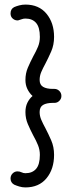

<svg xmlns="http://www.w3.org/2000/svg" viewBox="-20 -726 332 838"><path d="M91 30Q121 30 137.5 11Q154 -8 154 -50Q154 -72 146 -92Q138 -112 125 -135Q112 -160 101.5 -184.5Q91 -209 91 -237Q91 -260 99.5 -277.5Q108 -295 122 -307Q108 -320 99.5 -337.5Q91 -355 91 -377Q91 -406 101.5 -430.5Q112 -455 125 -480Q138 -503 146 -522.5Q154 -542 154 -565Q154 -607 137.5 -626Q121 -645 91 -645Q82 -645 74.5 -642Q67 -639 59 -637Q46 -636 36 -644.5Q26 -653 26 -667Q26 -687 42 -695Q51 -699 64 -702.5Q77 -706 91 -706Q150 -706 183 -666Q216 -626 216 -565Q216 -530 203.5 -501.5Q191 -473 179 -450Q167 -428 160 -411.5Q153 -395 153 -377Q153 -356 168 -347Q183 -338 211 -338H218Q230 -338 239 -329Q248 -320 248 -307Q248 -295 239 -286Q230 -277 218 -277H211Q183 -277 168 -268Q153 -259 153 -237Q153 -220 160 -203.5Q167 -187 179 -165Q191 -142 203.5 -113.5Q216 -85 216 -50Q216 12 183 52Q150 92 91 92Q77 92 64 88Q51 84 42 80Q26 71 26 53Q26 40 35 31Q44 22 56 22Q66 22 74 26Q82 30 91 30Z"/></svg>

Font: Libertine Sup Medium
Style: Regular
Weight: 500
Designer: Bastien Sozeau
Foundry: NBR — Bastien Sozeau
Version: Version 2.003; ttfautohint (v1.8.4.7-5d5b);gftools[0.9.33]